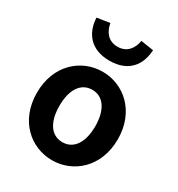

<svg xmlns="http://www.w3.org/2000/svg" viewBox="-199 -966 1023 1106"><g transform="rotate(30 313.0 -412.5)"><path d="M313 14C453 14 582 -94 582 -280C582 -466 453 -574 313 -574C172 -574 44 -466 44 -280C44 -94 172 14 313 14ZM313 -106C236 -106 194 -174 194 -280C194 -385 236 -454 313 -454C389 -454 432 -385 432 -280C432 -174 389 -106 313 -106ZM313 -648C442 -648 496 -729 501 -826L416 -839C408 -788 377 -741 313 -741C249 -741 218 -788 210 -839L125 -826C129 -729 185 -648 313 -648Z"/></g></svg>

Font: Noto Sans JP
Style: Bold
Weight: 700
Designer: Ryoko NISHIZUKA 西塚涼子 (kana, bopomofo & ideographs); Paul D. Hunt (Latin, Greek & Cyrillic); Sandoll Communications 산돌커뮤니
Foundry: Adobe
Version: Version 2.004;hotconv 1.0.118;makeotfexe 2.5.65603